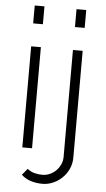

<svg xmlns="http://www.w3.org/2000/svg" viewBox="-60 -768 542 984"><g transform="rotate(5 210.5 -276.5)"><path d="M78 0V-520H128V0ZM78 -638V-730H128V-638ZM197 177Q165 177 137.5 168.5Q110 160 88 140L115 107Q132 121 152 126Q172 131 192 131Q211 131 229 123.5Q247 116 261 102.5Q275 89 284 70.5Q293 52 293 30V-520H343V28Q343 61 330.5 88Q318 115 297 135Q276 155 250 166Q224 177 197 177ZM293 -638V-730H343V-638Z"/></g></svg>

Font: Oxford Sans
Style: Regular
Weight: 300
Designer: Matt McInerney, Pablo Impallari, Rodrigo Fuenzalida
Foundry: Matt McInerney, Pablo Impallari, Rodrigo Fuenzalida
Version: Version 3.000g; ttfautohint (v1.5) -l 8 -r 28 -G 28 -x 14 -D